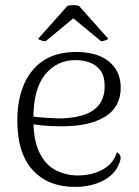

<svg xmlns="http://www.w3.org/2000/svg" viewBox="-20 -721 545 754"><path d="M274 13Q169 13 108.5 -53Q48 -119 48 -248Q48 -372 107.5 -444.5Q167 -517 280 -517Q332 -517 371 -501Q410 -485 432 -453.5Q454 -422 454 -376Q454 -301 393 -263Q332 -225 223 -225Q180 -225 145 -228.5Q110 -232 75 -239L76 -268Q103 -263 140 -260Q177 -257 210 -256Q250 -256 283.5 -263Q317 -270 341 -284.5Q365 -299 378 -323.5Q391 -348 391 -382Q391 -423 374 -445Q357 -467 331 -476Q305 -485 277 -485Q203 -485 157 -428Q111 -371 111 -255Q111 -170 135 -121.5Q159 -73 199 -52.5Q239 -32 286 -32Q339 -32 382 -54.5Q425 -77 439 -123Q448 -119 452.5 -109Q457 -99 447 -76Q428 -32 381 -9.5Q334 13 274 13ZM159 -559Q153 -559 142.5 -562Q132 -565 130 -569L245 -698Q251 -700 259.5 -700.5Q268 -701 276 -700.5Q284 -700 290 -698L405 -569Q402 -565 392 -562Q382 -559 377 -559L268 -649Z"/></svg>

Font: Arima Thin Light
Style: Regular
Weight: 300
Version: Version 1.100